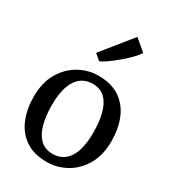

<svg xmlns="http://www.w3.org/2000/svg" viewBox="-211 -986 992 1108"><g transform="rotate(30 285.0 -432.5)"><path d="M26 -279.5Q26 -373 64 -437.8Q102 -502.5 162.5 -536.2Q223 -570 290 -570Q378 -570 434 -531.5Q490 -493 516.8 -427.2Q543.5 -361.5 543.5 -279.5Q543.5 -185.5 505.5 -120.8Q467.5 -56 407 -22.5Q346.5 11 279 11Q191.5 11 135.5 -27.5Q79.5 -66 52.8 -131.8Q26 -197.5 26 -279.5ZM285.5 -46Q353 -46 390.5 -102.2Q428 -158.5 428 -272Q428 -340.5 414 -395.2Q400 -450 368.8 -481.5Q337.5 -513 285.5 -513Q217 -513 179 -457Q141 -401 141 -287Q141 -217.5 155.5 -163Q170 -108.5 201.8 -77.2Q233.5 -46 285.5 -46ZM251.5 -644H250.5L211.5 -677L372 -876L447.5 -812Q437 -794.5 412.8 -769.5Q388.5 -744.5 358.2 -718.8Q328 -693 299.5 -672.5Q271 -652 251.5 -644Z"/></g></svg>

Font: Merriweather
Style: Regular
Weight: 400
Designer: Eben Sorkin
Foundry: Eben Sorkin
Version: Version 2.100; ttfautohint (v1.7.19-72a1) -l 8 -r 50 -G 200 